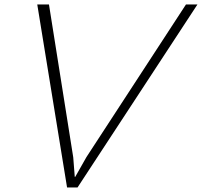

<svg xmlns="http://www.w3.org/2000/svg" viewBox="-20 -830 894 850"><path d="M803.2 -810.1H854L323.2 0H276.9L145 -810.1H196.8L304.2 -133.8L311 -46.9H313L362.8 -134.8Z"/></svg>

Font: Sinkin Sans 200 X Light Italic
Style: Regular
Weight: 200
Italic angle: -112°
Designer: Keith Bates
Foundry: K-Type
Version: Sinkin Sans (version 1.0)  by Keith Bates   •   © 2014   www